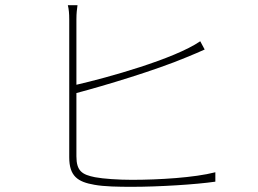

<svg xmlns="http://www.w3.org/2000/svg" viewBox="-20 -738 996 741"><path d="M241.8 -718C245.7 -702.1 247.2 -686.1 247.2 -663V-131C247.2 -57.9 280.2 -35.9 344.1 -24.9C382.1 -17.8 437.9 -17 489 -17C593 -17 735.1 -25.9 811.1 -36.9V-73.2C730.1 -52.2 592 -44 489 -44C437.9 -44 378.9 -47.9 346.9 -54C296.9 -63.9 274.9 -77.8 274.9 -134.9V-378.9C384.9 -408 581 -467 699.9 -517C725.9 -527 750.7 -538.7 769.9 -546.9L752.8 -578.8C652.7 -509.9 392.8 -437.9 274.9 -410.9V-663C274.9 -687.9 277 -702.1 279.1 -718Z"/></svg>

Font: Karasuma Gothic
Style: Thin
Weight: 200
Designer: Rasmus Andersson / Ryoko Ishizuka
Foundry: rsms
Version: Version 1.00